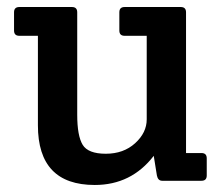

<svg xmlns="http://www.w3.org/2000/svg" viewBox="-20 -515 639 547"><path d="M510 -79H554Q569 -79 569 -64V-15Q569 0 554 0H442Q430 0 427 -15L418 -71Q354 12 250 12Q88 12 88 -158V-413H35Q20 -413 20 -428V-480Q20 -495 35 -495H185Q200 -495 200 -480V-188Q200 -128 215.5 -102.5Q231 -77 281.5 -77Q332 -77 365 -107Q398 -137 398 -175V-413H335Q320 -413 320 -428V-480Q320 -495 335 -495H495Q510 -495 510 -480Z"/></svg>

Font: Crete Round
Style: Regular
Weight: 400
Designer: Veronika Burian
Foundry: TypeTogether
Version: Version 1.001